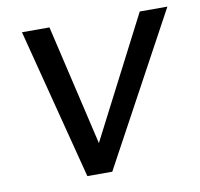

<svg xmlns="http://www.w3.org/2000/svg" viewBox="-66 -616 715 685"><g transform="rotate(-10 291.5 -273.0)"><path d="M583 -545.9 287.1 0H196.8L56.2 -545.9H155.8L257.8 -108.9L482.9 -545.9Z"/></g></svg>

Font: Oakes Grotesk
Style: Italic
Weight: 400
Italic angle: -8°
Designer: Samuel Oakes
Foundry: Samuel Oakes
Version: Version 1.000;PS 001.000;hotconv 1.0.88;makeotf.lib2.5.64775